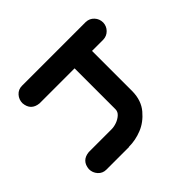

<svg xmlns="http://www.w3.org/2000/svg" viewBox="-132 -800 1018 1018"><g transform="rotate(45 377.0 -291.5)"><path d="M128.9 -593.8Q155.3 -592.8 173.8 -574.7Q192.4 -556.6 193.4 -530.3V-445.3H496.1Q564.5 -444.3 608.9 -406.7Q653.3 -369.1 671.9 -322.3Q691.4 -274.4 691.4 -223.6H692.4V-53.7Q692.4 -26.4 672.4 -8.3Q652.3 9.8 625 9.8Q566.4 4.9 560.5 -53.7V-224.6Q560.5 -243.2 553.2 -263.7Q545.9 -284.2 532.2 -299.3Q518.6 -314.5 500 -314.5H193.4V-51.8Q187.5 6.8 128.9 11.7Q101.6 11.7 81.5 -6.3Q61.5 -24.4 61.5 -51.8V-530.3Q62.5 -557.6 82 -575.7Q101.6 -593.8 128.9 -593.8Z"/></g></svg>

Font: Nico Moji
Style: Regular
Weight: 400
Version: Version 1.02